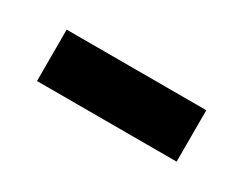

<svg xmlns="http://www.w3.org/2000/svg" viewBox="-29 -400 332 262"><g transform="rotate(30 137.0 -269.5)"><path d="M27 -229V-310H247V-229Z"/></g></svg>

Font: Noto Sans Thai ExtCond
Style: Regular
Weight: 400
Width: 2
Designer: Monotype Design Team
Foundry: Monotype Imaging Inc.
Version: Version 2.002; ttfautohint (v1.8.4.7-5d5b)